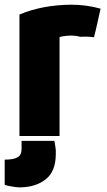

<svg xmlns="http://www.w3.org/2000/svg" viewBox="-27 -569 455 819"><path d="M277 -549Q341 -549 402 -532Q380 -432 374 -410Q346 -414 316 -412Q296 -417 283 -417Q253 -418 227 -411V11H56V-507Q153 -548 277 -549ZM65 67V32H205Q210 59 211 71V91Q210 162 169 195Q128 228 65 230Q57 231 40 229Q7 225 -7 219V112Q29 112 47 102.5Q65 93 65 67Z"/></svg>

Font: Repo
Style: ExtraBold
Weight: 800
Designer: Stefan Peev
Foundry: Context Ltd
Version: Version 001.000